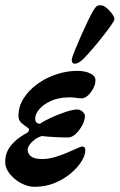

<svg xmlns="http://www.w3.org/2000/svg" viewBox="-20 -706 461 740"><path d="M113 14Q87.4 14 61.3 0Q35.2 -14 17.6 -35.9Q0 -57.7 0 -81.1Q0 -108.6 11.3 -128.8Q22.6 -149 41.4 -165.1Q60.1 -181.1 82.5 -192.8Q89.7 -196.9 91.5 -203.5Q93.2 -210 86.4 -214Q72.6 -222.9 61.8 -233Q51.1 -243.2 51.1 -259.2Q51.1 -295.6 71.1 -327Q91.2 -358.5 124.3 -382.4Q157.4 -406.3 197.7 -419.6Q238 -432.9 277.6 -432.9Q306.9 -432.9 327.4 -423.3Q347.9 -413.8 347.9 -396.4Q347.9 -381.6 339.7 -365.7Q331.4 -349.7 319.3 -338.4Q307.2 -327 295.1 -327Q284.3 -327 269.4 -329.3Q254.4 -331.5 243.8 -330.7Q203.3 -329.9 174.7 -316.3Q146.1 -302.8 130.8 -284.2Q115.6 -265.7 115.6 -249.8Q115.6 -238.8 120.7 -233.9Q125.8 -229 134.2 -229Q148 -239 175.3 -251.8Q202.7 -264.5 231.7 -274.2Q260.8 -284 278.1 -284Q289 -284 298.2 -275.5Q307.4 -267 307.4 -259Q307.4 -243 297 -223.3Q286.5 -203.6 271.8 -189.9Q257 -176.2 243.3 -176.2Q218.7 -176.2 189.9 -177.7Q161.2 -179.3 141.5 -181.7Q126.9 -177.8 114.3 -168.4Q101.8 -159 94.2 -148.5Q86.7 -137.9 86.7 -128.8Q86.7 -114 99.4 -103.5Q112.1 -93.1 142.8 -93.1Q165.9 -93.1 190.9 -100.4Q215.8 -107.8 238.3 -117.3Q260.8 -126.7 276.5 -134.1Q292.1 -141.4 296.6 -141.4Q308.9 -141.4 308.9 -127.4Q308.9 -107.4 293.8 -83.5Q278.8 -59.6 251.9 -37.1Q225 -14.6 189.8 -0.3Q154.5 14 113 14ZM268.6 -460.6Q260.6 -460.6 258.2 -466.2Q255.8 -471.7 256.8 -478.2Q258.4 -486.7 268.3 -511.5Q278.2 -536.2 291.8 -566.8Q305.5 -597.4 318.5 -624.7Q331.6 -652 339.2 -664.8Q346.7 -676.5 351.5 -681.1Q356.4 -685.7 367.5 -685.7Q379 -685.7 391.4 -675.2Q403.8 -664.7 412.5 -652.1Q421.2 -639.5 421.2 -632.3Q421.2 -627 407.8 -608Q394.4 -588.9 374.6 -563.8Q354.8 -538.7 335.1 -515.9Q315.5 -493.2 302.2 -479.7Q295.6 -473.1 286.3 -466.9Q277 -460.6 268.6 -460.6Z"/></svg>

Font: EB Garamond
Style: Italic
Weight: 400
Italic angle: -17.2°
Designer: Georg Duffner and Octavio Pardo
Foundry: Georg Duffner
Version: Version 1.001